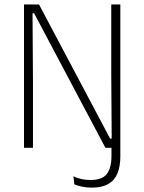

<svg xmlns="http://www.w3.org/2000/svg" viewBox="-20 -659 644 856"><path d="M87 0V-639H154L471 -41H478L476 -326.5V-639H516.5V-11L498.5 0H450L132 -600H125L127 -296V0ZM388.5 177.5Q366 177.5 346 173.2Q326 169 311.5 163L307.5 127Q325 135.5 343.8 139.5Q362.5 143.5 383.5 143.5Q436 143.5 456.5 116.2Q477 89 477 36V-31H516.5V38Q516.5 82.5 503.8 113.8Q491 145 463 161.2Q435 177.5 388.5 177.5Z"/></svg>

Font: Anek Latin ExtraLight
Style: Regular
Weight: 250
Designer: Yesha Goshar
Foundry: Ek Type
Version: Version 1.003